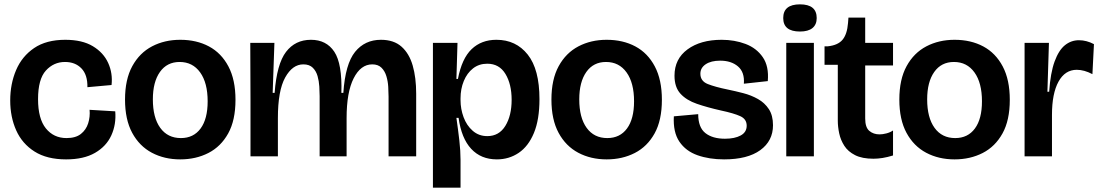

<svg xmlns="http://www.w3.org/2000/svg" viewBox="-20 -719 5063 883"><path d="M284 14Q196 14 139 -22Q82 -58 54.5 -119.5Q27 -181 27 -257Q27 -333 54 -396.5Q81 -460 137 -498Q193 -536 280 -536Q358 -536 407 -506.5Q456 -477 477.5 -429.5Q499 -382 493 -328L382 -318Q383 -375 354.5 -404.5Q326 -434 279 -434Q227 -434 191 -394.5Q155 -355 155 -263Q155 -173 191 -128.5Q227 -84 286 -84Q328 -84 352 -103Q376 -122 385.5 -152Q395 -182 392 -214L510 -207Q515 -147 492 -96.5Q469 -46 417 -16Q365 14 284 14Z M809 14Q736 14 678.5 -16.5Q621 -47 588 -108Q555 -169 555 -261Q555 -354 588.5 -415Q622 -476 679.5 -506Q737 -536 809 -536Q884 -536 941 -505.5Q998 -475 1030.5 -413.5Q1063 -352 1063 -260Q1063 -166 1029.5 -105.5Q996 -45 938.5 -15.5Q881 14 809 14ZM812 -84Q870 -84 902.5 -128Q935 -172 935 -253Q935 -338 900.5 -386Q866 -434 806 -434Q748 -434 715.5 -388Q683 -342 683 -262Q683 -178 717 -131Q751 -84 812 -84Z M1132 0V-262L1131 -522H1242L1234 -292H1243Q1253 -425 1295.5 -480.5Q1338 -536 1410 -536Q1481 -536 1517.5 -481Q1554 -426 1550 -292H1559Q1568 -425 1613 -480.5Q1658 -536 1732 -536Q1791 -536 1826.5 -504.5Q1862 -473 1878 -417.5Q1894 -362 1894 -288V0H1767V-275Q1767 -295 1765.5 -320Q1764 -345 1757 -368.5Q1750 -392 1734.5 -407.5Q1719 -423 1692 -423Q1639 -423 1606.5 -359Q1574 -295 1574 -176V0H1450V-277Q1450 -296 1448.5 -321Q1447 -346 1440.5 -369Q1434 -392 1418.5 -407.5Q1403 -423 1375 -423Q1325 -423 1291.5 -362.5Q1258 -302 1258 -176V0Z M1971 144V-314V-522H2084L2079 -356H2086Q2104 -450 2149 -493Q2194 -536 2263 -536Q2353 -536 2407 -468Q2461 -400 2461 -263Q2461 -169 2435.5 -107.5Q2410 -46 2365.5 -16Q2321 14 2265 14Q2192 14 2147 -34.5Q2102 -83 2089 -177H2079Q2087 -121 2092.5 -73Q2098 -25 2098 16V144ZM2221 -93Q2275 -93 2304 -140Q2333 -187 2333 -260Q2333 -332 2304.5 -379Q2276 -426 2221 -426Q2183 -426 2155.5 -404.5Q2128 -383 2113 -346.5Q2098 -310 2098 -267V-258Q2098 -218 2112 -180Q2126 -142 2154 -117.5Q2182 -93 2221 -93Z M2770 14Q2697 14 2639.5 -16.5Q2582 -47 2549 -108Q2516 -169 2516 -261Q2516 -354 2549.5 -415Q2583 -476 2640.5 -506Q2698 -536 2770 -536Q2845 -536 2902 -505.5Q2959 -475 2991.5 -413.5Q3024 -352 3024 -260Q3024 -166 2990.5 -105.5Q2957 -45 2899.5 -15.5Q2842 14 2770 14ZM2773 -84Q2831 -84 2863.5 -128Q2896 -172 2896 -253Q2896 -338 2861.5 -386Q2827 -434 2767 -434Q2709 -434 2676.5 -388Q2644 -342 2644 -262Q2644 -178 2678 -131Q2712 -84 2773 -84Z M3310 14Q3242 14 3188 -5Q3134 -24 3104.5 -67.5Q3075 -111 3079 -184L3191 -194Q3191 -133 3224 -107Q3257 -81 3314 -81Q3359 -81 3386.5 -96Q3414 -111 3414 -141Q3414 -171 3385 -184.5Q3356 -198 3295 -211Q3233 -225 3185 -241.5Q3137 -258 3109.5 -288Q3082 -318 3082 -371Q3082 -448 3142 -492Q3202 -536 3299 -536Q3358 -536 3408.5 -517Q3459 -498 3488 -456Q3517 -414 3511 -346L3401 -334Q3405 -387 3374 -413.5Q3343 -440 3292 -440Q3250 -440 3225.5 -423.5Q3201 -407 3201 -380Q3201 -346 3235 -332.5Q3269 -319 3328 -307Q3362 -300 3398.5 -290.5Q3435 -281 3466 -263.5Q3497 -246 3516 -217Q3535 -188 3535 -143Q3535 -71 3476.5 -28.5Q3418 14 3310 14Z M3596 0V-522H3723V0ZM3659 -574Q3582 -574 3582 -636Q3582 -699 3659 -699Q3736 -699 3736 -636Q3736 -606 3716.5 -590Q3697 -574 3659 -574Z M3997 11Q3945 11 3912.5 -5.5Q3880 -22 3863 -48.5Q3846 -75 3839.5 -105.5Q3833 -136 3833 -164V-421H3772V-506H3787Q3834 -511 3855 -536.5Q3876 -562 3880 -613L3882 -638H3959V-522H4087V-418H3959V-174Q3959 -133 3978 -117Q3997 -101 4025 -101Q4039 -101 4056.5 -105.5Q4074 -110 4087 -119V-4Q4061 4 4039 7.5Q4017 11 3997 11Z M4370 14Q4297 14 4239.5 -16.5Q4182 -47 4149 -108Q4116 -169 4116 -261Q4116 -354 4149.5 -415Q4183 -476 4240.5 -506Q4298 -536 4370 -536Q4445 -536 4502 -505.5Q4559 -475 4591.5 -413.5Q4624 -352 4624 -260Q4624 -166 4590.5 -105.5Q4557 -45 4499.5 -15.5Q4442 14 4370 14ZM4373 -84Q4431 -84 4463.5 -128Q4496 -172 4496 -253Q4496 -338 4461.5 -386Q4427 -434 4367 -434Q4309 -434 4276.5 -388Q4244 -342 4244 -262Q4244 -178 4278 -131Q4312 -84 4373 -84Z M4692 0V-266V-522H4804L4797 -297H4805Q4811 -384 4830 -436Q4849 -488 4877.5 -511Q4906 -534 4942 -534Q4977 -534 5011 -516L5004 -378Q4966 -398 4932 -398Q4878 -398 4848 -343.5Q4818 -289 4818 -191V0Z"/></svg>

Font: Bricolage Grotesque 48pt SemiBold
Style: Regular
Weight: 600
Designer: Mathieu Triay
Foundry: Atelier Triay
Version: Version 1.000; ttfautohint (v1.8.4.7-5d5b);gftools[0.9.32]